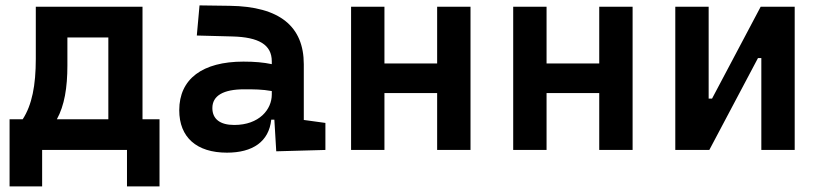

<svg xmlns="http://www.w3.org/2000/svg" viewBox="-20 -542 2970 694"><path d="M14.6 131.8H132.3V0H439V131.8H556.6V-110.8H495.1V-517.6H109.4V-329.1C109.4 -233.9 95.7 -162.6 62 -110.8H14.6ZM371.6 -110.8H185.5C212.9 -160.6 223.6 -224.6 223.6 -305.7V-406.7H371.6Z M978.5 4.9 1156.2 0V-97.7L1078.1 -108.4V-309.6C1078.1 -446.3 991.2 -518.6 810.5 -521L701.2 -522.5L691.4 -413.6L820.3 -410.2C914.6 -407.7 962.4 -380.9 962.4 -320.3V-310.1C932.6 -316.4 900.4 -319.3 859.9 -319.3C711.9 -319.3 627.9 -256.8 627.9 -143.6C627.9 -45.4 690.9 9.8 800.3 9.8C893.1 9.8 952.1 -29.8 960.4 -109.4H971.7ZM962.4 -212.9V-200.2C962.4 -146.5 917 -90.3 826.7 -90.3C775.4 -90.3 747.6 -111.8 747.6 -151.4C747.6 -196.3 787.6 -219.2 862.8 -219.2C897 -219.2 927.2 -219.2 962.4 -212.9Z M1560.1 0H1680.7V-517.6H1560.1V-312.5H1369.6V-517.6H1249V0H1369.6V-205.6H1560.1Z M2146 0H2266.6V-517.6H2146V-312.5H1955.6V-517.6H1835V0H1955.6V-205.6H2146Z M2420.9 0H2543.9L2719.7 -332H2731.9V0H2852.5V-517.6H2729.5L2553.7 -185.5H2541.5V-517.6H2420.9Z"/></svg>

Font: Cascadia Code NF SemiBold
Style: Regular
Weight: 600
Monospace: yes
Designer: Aaron Bell
Foundry: Saja Typeworks
Version: Version 2404.023